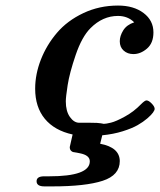

<svg xmlns="http://www.w3.org/2000/svg" viewBox="-20 -476 574 688"><path d="M106 -158.2Q106 -210 126.5 -262.5Q147 -314.9 184.1 -358.4Q221.2 -401.9 278.6 -429Q335.9 -456.1 402.8 -456.1Q459 -456.1 494.4 -429.4Q529.8 -402.8 529.8 -359.9Q529.8 -321.8 506.8 -302Q483.9 -282.2 458 -282.2Q437 -282.2 423.1 -294.7Q409.2 -307.1 409.2 -328.1Q409.2 -347.2 421.6 -367.2Q434.1 -387.2 460.9 -396Q438 -418.9 402.8 -418.9Q347.7 -418.9 304.2 -375Q273.4 -344.2 251.2 -279.1Q229 -213.9 222.4 -170.9Q215.8 -127.9 215.8 -112.8Q215.8 -77.6 230.5 -56.9Q245.1 -36.1 264.2 -36.1H304.2Q332 -36.1 341.1 -34.2Q350.1 -32.2 352.1 -32.2Q359.9 -32.2 377.9 -36.6Q396 -41 428 -58.6Q460 -76.2 485.8 -103Q499 -116.2 504.9 -116.2Q512.7 -116.2 523.4 -105.2Q534.2 -94.2 534.2 -85.9Q534.2 -81.1 528.1 -72.5Q522 -64 507.6 -51.5Q493.2 -39.1 473.1 -27.6Q453.1 -16.1 419.7 -5.6Q386.2 4.9 346.2 8.8V9.8L338.9 39.1Q408.7 52.2 409.2 101.1Q409.2 151.9 347.7 171.9Q286.1 191.9 168 191.9H139.2Q111.3 191.9 111.1 173.8Q110.8 155.8 138.2 155.8H155.8Q301.8 155.8 301.8 102.1Q301.8 80.1 266.1 73.2Q264.2 72.3 255.1 71Q246.1 69.8 241.9 68.8Q237.8 67.9 233.9 63.5Q230 59.1 230 50.8Q230 48.8 240.2 5.9Q175.3 -8.3 140.6 -50.3Q106 -92.3 106 -158.2Z"/></svg>

Font: CMU Serif
Style: BoldItalic
Weight: 700
Italic angle: -14.04°
Version: Version 0.7.0